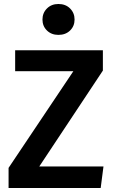

<svg xmlns="http://www.w3.org/2000/svg" viewBox="-20 -943 574 963"><path d="M496 -589 177 -108H499L485 0H23V-101L348 -586H56V-691H496ZM354 -845Q354 -812 331.5 -790Q309 -768 273 -768Q238 -768 215.5 -790Q193 -812 193 -845Q193 -878 215.5 -900.5Q238 -923 273 -923Q309 -923 331.5 -900.5Q354 -878 354 -845Z"/></svg>

Font: Fira Sans Medium
Style: Regular
Weight: 500
Designer: bBox Type GmbH & Carrois Corporate GbR & Edenspiekermann AG
Foundry: bBox Type GmbH & Carrois Corporate GbR & Edenspiekermann AG
Version: Version 4.301